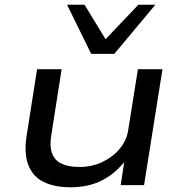

<svg xmlns="http://www.w3.org/2000/svg" viewBox="-20 -784 769 813"><path d="M279 9Q210 9 164 -14Q118 -37 99.5 -86.5Q81 -136 93 -211L137 -491H241L198 -217Q189 -167 200 -136Q211 -105 240.5 -91Q270 -77 316 -77Q370 -77 414.5 -98.5Q459 -120 488 -155.5Q517 -191 523 -234L564 -491H668L590 0H491L508 -111H516Q474 -53 415.5 -22Q357 9 279 9ZM366 -556 264 -764H338L427 -618L566 -764H638L464 -556Z"/></svg>

Font: Nunito Sans 10pt Expanded Medium
Style: Italic
Weight: 500
Width: 7
Italic angle: -9°
Designer: Vernon Adams
Foundry: Vernon Adams
Version: Version 3.101;gftools[0.9.27]